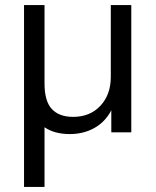

<svg xmlns="http://www.w3.org/2000/svg" viewBox="-20 -523 617 759"><path d="M499 -503V0H420V-87Q396 -41 353 -17Q310 7 256 7Q195 7 156 -20V216H75V-503H156V-193Q156 -124 184 -93Q213 -61 269 -61Q336 -61 377 -105Q418 -149 418 -219V-503Z"/></svg>

Font: PRinguin Sans
Style: Regular
Weight: 400
Designer: Vernon Adams
Foundry: Vernon Adams
Version: ""